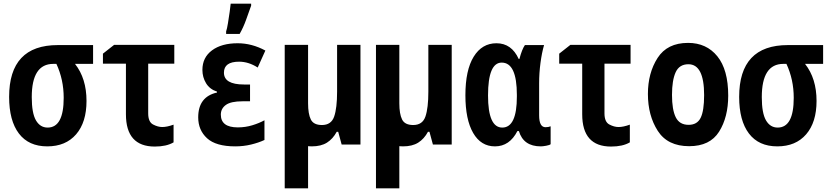

<svg xmlns="http://www.w3.org/2000/svg" viewBox="-20 -792 4540 1052"><path d="M454 -239Q454 -362 391 -442H490V-545H297Q30 -545 30 -261Q30 -131 83.5 -60.5Q137 10 239 10Q340 10 397 -56Q454 -122 454 -239ZM154 -260Q154 -442 272 -442H289Q329 -356 329 -256Q329 -93 241 -93Q200 -93 177 -132.5Q154 -172 154 -260Z M931 -12V-109Q895 -96 869 -96Q845 -96 818.5 -110Q792 -124 792 -171V-443H935V-546H605L544 -498V-443H670V-166Q670 11 828 11Q892 11 931 -12Z M1293 -606Q1314 -643 1328.5 -684Q1343 -725 1356 -761V-772H1244Q1243 -759 1238.5 -727.5Q1234 -696 1229 -665Q1224 -634 1219 -620V-606ZM1429 -25V-133Q1400 -117 1362 -105.5Q1324 -94 1283 -94Q1190 -94 1190 -164Q1190 -197 1217.5 -217Q1245 -237 1309 -237H1350V-329H1317Q1207 -329 1207 -394Q1207 -454 1290 -454Q1342 -454 1392 -422L1434 -515Q1360 -555 1282 -555Q1194 -555 1141.5 -516Q1089 -477 1089 -409Q1089 -369 1109 -336Q1129 -303 1169 -290V-285Q1066 -262 1066 -149Q1066 -79 1114.5 -34.5Q1163 10 1269 10Q1314 10 1355.5 0Q1397 -10 1429 -25Z M1688 10Q1739 10 1771.5 -10.5Q1804 -31 1825 -70H1833L1852 0H1955V-546H1827V-290Q1827 -200 1811 -153.5Q1795 -107 1744 -107Q1698 -107 1683 -137.5Q1668 -168 1668 -226V-546H1540V240H1668V9Q1678 10 1688 10Z M2188 10Q2239 10 2271.5 -10.5Q2304 -31 2325 -70H2333L2352 0H2455V-546H2327V-290Q2327 -200 2311 -153.5Q2295 -107 2244 -107Q2198 -107 2183 -137.5Q2168 -168 2168 -226V-546H2040V240H2168V9Q2178 10 2188 10Z M2815 -74H2823Q2848 10 2943 10Q2954 10 2973 6.5Q2992 3 2997 -2V-100Q2985 -95 2969 -95Q2934 -95 2934 -160V-336Q2934 -392 2941.5 -448Q2949 -504 2961 -545H2856Q2840 -522 2826 -469H2822Q2783 -555 2700 -555Q2621 -555 2575.5 -481.5Q2530 -408 2530 -270Q2530 -137 2572.5 -63.5Q2615 10 2692 10Q2772 10 2815 -74ZM2654 -269Q2654 -449 2729 -449Q2812 -449 2812 -272V-263Q2812 -93 2732 -93Q2654 -93 2654 -269Z M3431 -12V-109Q3395 -96 3369 -96Q3345 -96 3318.5 -110Q3292 -124 3292 -171V-443H3435V-546H3105L3044 -498V-443H3170V-166Q3170 11 3328 11Q3392 11 3431 -12Z M3970 -268Q3970 -410 3910.5 -483.5Q3851 -557 3750 -557Q3636 -557 3583 -474.5Q3530 -392 3530 -277Q3530 -159 3584 -75Q3638 9 3756 9Q3870 9 3920 -70.5Q3970 -150 3970 -268ZM3662 -272Q3662 -352 3682 -396Q3702 -440 3752 -440Q3838 -440 3838 -271Q3838 -185 3819 -146.5Q3800 -108 3753 -108Q3703 -108 3682.5 -149.5Q3662 -191 3662 -272Z M4454 -239Q4454 -362 4391 -442H4490V-545H4297Q4030 -545 4030 -261Q4030 -131 4083.5 -60.5Q4137 10 4239 10Q4340 10 4397 -56Q4454 -122 4454 -239ZM4154 -260Q4154 -442 4272 -442H4289Q4329 -356 4329 -256Q4329 -93 4241 -93Q4200 -93 4177 -132.5Q4154 -172 4154 -260Z"/></svg>

Font: Noto Sans Mono UI Condensed
Style: Bold
Weight: 700
Width: 3
Designer: Monotype Design team
Foundry: Monotype Imaging Inc.
Version: 1.000